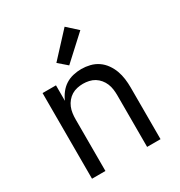

<svg xmlns="http://www.w3.org/2000/svg" viewBox="-182 -904 964 1029"><g transform="rotate(-30 300.0 -389.5)"><path d="M88 0V-530H171V-434Q181 -458 197 -478.5Q213 -499 234 -512.5Q255 -526 280.5 -532Q306 -538 332 -538Q358 -538 384.5 -531.5Q411 -525 433 -510Q455 -495 471 -472.5Q487 -450 496 -425Q505 -400 508.5 -373.5Q512 -347 512 -320V0H429V-320Q429 -338 426.5 -356.5Q424 -375 417 -392Q410 -409 398 -423.5Q386 -438 370.5 -447.5Q355 -457 336.5 -461Q318 -465 300 -465Q282 -465 263.5 -461Q245 -457 229.5 -447.5Q214 -438 202 -423.5Q190 -409 183 -392Q176 -375 173.5 -356.5Q171 -338 171 -320V0ZM286 -587 233 -633 368 -779 432 -721Z"/></g></svg>

Font: Iosevka Mono
Style: Regular
Weight: 400
Designer: Belleve Invis
Foundry: Belleve Invis
Version: Version 11.1.1